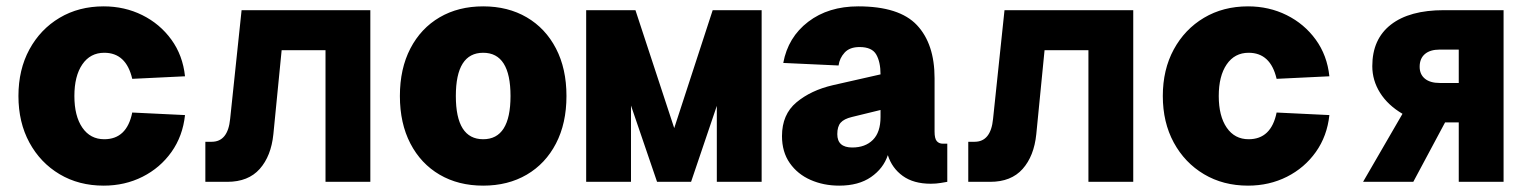

<svg xmlns="http://www.w3.org/2000/svg" viewBox="-20 -572 4840 604"><path d="M306 12Q228 12 167.5 -24Q107 -60 72.5 -123.5Q38 -187 38 -270Q38 -353 72.5 -416.5Q107 -480 167.5 -516Q228 -552 306 -552Q372 -552 427.5 -524.5Q483 -497 519 -447.5Q555 -398 562 -332L396 -324Q377 -406 308 -406Q264 -406 239 -369.5Q214 -333 214 -270Q214 -207 239 -170.5Q264 -134 308 -134Q379 -134 396 -218L562 -210Q555 -144 519.5 -94Q484 -44 428.5 -16Q373 12 306 12Z M626 0V-126H646Q697 -126 704 -198L740 -540H1145V0H1004V-414H866L840 -150Q833 -81 797 -40.5Q761 0 695 0Z M1500 12Q1422 12 1363 -22.5Q1304 -57 1271 -120.5Q1238 -184 1238 -270Q1238 -356 1271 -419.5Q1304 -483 1363 -517.5Q1422 -552 1500 -552Q1578 -552 1637 -517.5Q1696 -483 1729 -419.5Q1762 -356 1762 -270Q1762 -184 1729 -120.5Q1696 -57 1637 -22.5Q1578 12 1500 12ZM1500 -134Q1586 -134 1586 -270Q1586 -406 1500 -406Q1414 -406 1414 -270Q1414 -134 1500 -134Z M1824 0V-540H1979L2101 -169L2222 -540H2376V0H2235V-239L2154 0H2047L1965 -240V0Z M2620 12Q2571 12 2530 -6Q2489 -24 2464.5 -59Q2440 -94 2440 -144Q2440 -212 2485.5 -250Q2531 -288 2600 -304L2750 -338Q2750 -377 2736.5 -400.5Q2723 -424 2684 -424Q2653 -424 2637 -406.5Q2621 -389 2618 -366L2444 -374Q2459 -455 2522.5 -503.5Q2586 -552 2680 -552Q2809 -552 2864.5 -493Q2920 -434 2920 -326V-158Q2920 -136 2927 -128Q2934 -120 2946 -120H2960V0Q2954 1 2939.5 3.5Q2925 6 2908 6Q2854 6 2820 -18.5Q2786 -43 2773 -84Q2759 -42 2720 -15Q2681 12 2620 12ZM2661 -108Q2702 -108 2726 -132Q2750 -156 2750 -204V-226L2660 -204Q2635 -198 2624.5 -186Q2614 -174 2614 -150Q2614 -108 2661 -108Z M3026 0V-126H3046Q3097 -126 3104 -198L3140 -540H3545V0H3404V-414H3266L3240 -150Q3233 -81 3197 -40.5Q3161 0 3095 0Z M3906 12Q3828 12 3767.5 -24Q3707 -60 3672.5 -123.5Q3638 -187 3638 -270Q3638 -353 3672.5 -416.5Q3707 -480 3767.5 -516Q3828 -552 3906 -552Q3972 -552 4027.5 -524.5Q4083 -497 4119 -447.5Q4155 -398 4162 -332L3996 -324Q3977 -406 3908 -406Q3864 -406 3839 -369.5Q3814 -333 3814 -270Q3814 -207 3839 -170.5Q3864 -134 3908 -134Q3979 -134 3996 -218L4162 -210Q4155 -144 4119.5 -94Q4084 -44 4028.5 -16Q3973 12 3906 12Z M4268 0 4392 -214Q4346 -241 4321.5 -280Q4297 -319 4297 -364Q4297 -449 4355.5 -494.5Q4414 -540 4522 -540H4710V0H4569V-187H4526L4426 0ZM4509 -311H4569V-416H4509Q4479 -416 4462.5 -402Q4446 -388 4446 -362Q4446 -338 4462.5 -324.5Q4479 -311 4509 -311Z"/></svg>

Font: Geist Mono Black
Style: Regular
Weight: 900
Monospace: yes
Designer: Basement.studio, Andrés Briganti, Mateo Zaragoza
Foundry: Basement.studio, Vercel, Andrés Briganti, Guido Ferreyra, Mateo Zaragoza
Version: Version 1.500; ttfautohint (v1.8.4.7-5d5b)